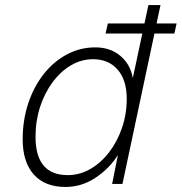

<svg xmlns="http://www.w3.org/2000/svg" viewBox="-20 -730 721 762"><path d="M240 12Q158 12 114 -37.5Q70 -87 70 -177Q70 -253 92 -319.5Q114 -386 153.5 -436Q193 -486 245.5 -514Q298 -542 358 -542Q418 -542 458 -508Q498 -474 507 -420L569 -710H617L466 0H425L448 -115Q414 -61 359 -24.5Q304 12 240 12ZM249 -35Q296 -35 338 -59Q380 -83 412.5 -125Q445 -167 464 -222Q483 -277 483 -338Q483 -412 447 -453.5Q411 -495 349 -495Q303 -495 262 -471Q221 -447 189 -404Q157 -361 139 -305.5Q121 -250 121 -187Q121 -35 249 -35ZM399 -597 408 -637H681L672 -597Z"/></svg>

Font: Geist Mono ExtraLight
Style: Italic
Weight: 200
Italic angle: -12°
Monospace: yes
Designer: Basement.studio, Andrés Briganti, Mateo Zaragoza
Foundry: Basement.studio, Vercel, Andrés Briganti, Guido Ferreyra, Mateo Zaragoza
Version: Version 1.500; ttfautohint (v1.8.4.7-5d5b)